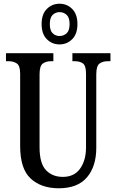

<svg xmlns="http://www.w3.org/2000/svg" viewBox="-20 -999 624 1029"><path d="M295 10Q201 10 144.5 -42Q88 -94 88 -216V-604Q88 -647 70 -659Q52 -671 26 -671H12V-714H266V-671H254Q227 -671 209.5 -658.5Q192 -646 192 -600V-210Q192 -123 226.5 -87Q261 -51 317 -51Q378 -51 409.5 -95.5Q441 -140 441 -209V-604Q441 -647 424.5 -659Q408 -671 380 -671H368V-714H572V-671H558Q531 -671 513.5 -658.5Q496 -646 496 -600V-207Q496 -107 446 -48.5Q396 10 295 10ZM299 -761Q259 -761 231 -789Q203 -817 203 -870Q203 -923 231 -951Q259 -979 299 -979Q339 -979 367 -951Q395 -923 395 -870Q395 -817 367 -789Q339 -761 299 -761ZM299 -806Q321 -806 337 -820.5Q353 -835 353 -870Q353 -905 337 -919.5Q321 -934 299 -934Q278 -934 262.5 -919.5Q247 -905 247 -870Q247 -835 262.5 -820.5Q278 -806 299 -806Z"/></svg>

Font: Noto Serif ExtraCondensed Medium
Style: Regular
Weight: 500
Width: 2
Designer: Monotype Design Team
Foundry: Monotype Imaging Inc.
Version: Version 2.015